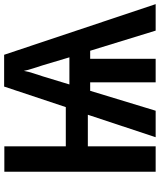

<svg xmlns="http://www.w3.org/2000/svg" viewBox="56 -810 755 906"><g transform="rotate(-90 433.0 -357.5)"><path d="M627 -715 866 0H741L646 -309H608V0H497V-309H457L363 0H238L344 -320H195V0H75V-714H195V-424H380L477 -715ZM551 -622Q548 -602 539.5 -576.5Q531 -551 525 -532L487 -407H615L577 -534Q571 -553 563 -577.5Q555 -602 551 -622Z"/></g></svg>

Font: Noto Sans Condensed SemiBold
Style: Regular
Weight: 600
Width: 3
Designer: Monotype Design Team
Foundry: Monotype Imaging Inc.
Version: Version 2.013; ttfautohint (v1.8.4.7-5d5b)